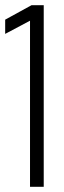

<svg xmlns="http://www.w3.org/2000/svg" viewBox="-20 -722 248 742"><path d="M102 -702 0 -646V-591L96 -642V0H149V-702Z"/></svg>

Font: Modon Arabic
Style: Regular
Weight: 400
Designer: Ahmedzaza
Foundry: Ahmedzaza
Version: Version 2.010